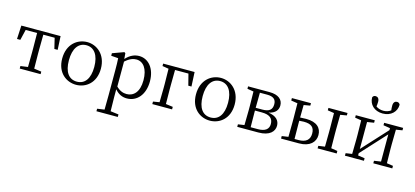

<svg xmlns="http://www.w3.org/2000/svg" viewBox="-78 -1448 5090 2354"><g transform="rotate(15 2466.5 -270.5)"><path d="M471 -476 503 -342H545L536 -514H38L29 -342H71L103 -476H248C249 -421 250 -341 250 -286V-228C250 -176 249 -100 248 -45L155 -32V0H420V-32L327 -45C326 -100 325 -176 325 -228V-286C325 -341 326 -421 327 -476Z M872 14C995 14 1117 -74 1117 -255C1117 -437 993 -528 872 -528C748 -528 626 -437 626 -255C626 -74 748 14 872 14ZM872 -26C771 -26 711 -105 711 -255C711 -404 771 -488 872 -488C972 -488 1033 -404 1033 -255C1033 -105 972 -26 872 -26Z M1368 -413C1428 -467 1473 -478 1509 -478C1596 -478 1658 -400 1658 -253C1658 -101 1586 -37 1500 -37C1455 -37 1412 -53 1368 -97ZM1357 -517 1343 -527 1198 -474V-442L1288 -435C1291 -388 1292 -346 1292 -282V34C1292 93 1291 157 1290 217L1199 230V262H1470V230L1367 217C1365 156 1364 90 1364 32V-61C1413 -2 1467 14 1517 14C1645 14 1738 -92 1738 -261C1738 -425 1649 -528 1532 -528C1473 -528 1415 -503 1363 -445Z M2169 -476 2206 -332H2246L2237 -514H1838V-483L1918 -470C1920 -415 1921 -338 1921 -283V-228C1921 -176 1920 -100 1918 -45L1838 -32V0H2089V-32L1999 -44C1998 -100 1997 -176 1997 -228V-283C1997 -340 1998 -420 1999 -476Z M2570 14C2693 14 2815 -74 2815 -255C2815 -437 2691 -528 2570 -528C2446 -528 2324 -437 2324 -255C2324 -74 2446 14 2570 14ZM2570 -26C2469 -26 2409 -105 2409 -255C2409 -404 2469 -488 2570 -488C2670 -488 2731 -404 2731 -255C2731 -105 2670 -26 2570 -26Z M3076 -38C3075 -94 3074 -174 3074 -228V-249H3160C3264 -249 3305 -209 3305 -139C3305 -74 3260 -38 3167 -38ZM3169 -476C3246 -476 3283 -447 3283 -384C3283 -315 3245 -284 3158 -284H3074C3074 -347 3075 -423 3076 -476ZM2916 -514V-483L2996 -470C2998 -415 2999 -339 2999 -286V-228C2999 -176 2998 -99 2996 -44L2916 -32V0H3183C3328 0 3384 -67 3384 -138C3384 -203 3342 -254 3240 -268C3328 -285 3359 -335 3359 -389C3359 -464 3301 -514 3189 -514Z M3633 -38C3632 -94 3631 -174 3631 -228V-269C3650 -271 3669 -272 3689 -272C3783 -272 3825 -238 3825 -157C3825 -78 3776 -38 3684 -38ZM3714 -483V-514H3472V-483L3554 -470C3555 -415 3556 -339 3556 -286V-228C3556 -176 3555 -100 3554 -44L3472 -32V0H3700C3837 0 3904 -71 3904 -159C3904 -249 3844 -313 3707 -313C3681 -313 3656 -312 3631 -310C3631 -360 3632 -422 3633 -469ZM4178 -483V-514H3936V-483L4018 -470C4019 -415 4020 -339 4020 -286V-228C4020 -176 4019 -100 4018 -44L3936 -32V0H4178V-32L4097 -45C4096 -100 4095 -176 4095 -228V-286C4095 -338 4096 -414 4097 -469Z M4594 -619C4701 -619 4769 -689 4769 -777C4761 -794 4749 -803 4729 -803C4705 -803 4684 -785 4684 -744C4684 -718 4685 -701 4688 -684C4663 -664 4627 -654 4594 -654C4561 -654 4524 -664 4500 -684C4503 -701 4505 -717 4505 -744C4505 -785 4484 -803 4459 -803C4438 -803 4427 -794 4420 -777C4420 -689 4487 -619 4594 -619ZM4884 -483V-514H4643V-483L4729 -469V-444L4438 -127V-469L4524 -483V-514H4283V-483L4363 -470C4365 -415 4366 -339 4366 -286V-228C4366 -176 4365 -100 4363 -44L4283 -32V0H4524V-32L4438 -45V-73L4729 -390V-45L4643 -32V0H4884V-32L4804 -44C4802 -100 4801 -176 4801 -228V-286C4801 -338 4802 -415 4804 -470Z"/></g></svg>

Font: Source Han Serif K
Style: Regular
Weight: 400
Designer: Ryoko NISHIZUKA 西塚涼子 (kana & ideographs); Frank Grießhammer (Latin, Greek & Cyrillic); Wenlong ZHANG 张文龙 (bopomofo); San
Foundry: Adobe Systems Incorporated
Version: Version 1.001;PS 1.001;hotconv 16.6.54;makeotf.lib2.5.65590